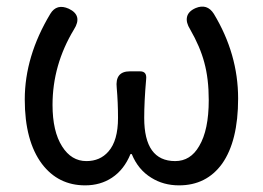

<svg xmlns="http://www.w3.org/2000/svg" viewBox="-20 -554 804 587"><path d="M240.2 12.7Q158.2 12.7 108.4 -52.7Q55.7 -123 55.7 -250Q55.7 -381.8 133.8 -511.7Q153.3 -543.9 190.4 -527.3Q233.4 -506.8 206.1 -463.9Q140.6 -355.5 140.6 -233.4Q140.6 -152.3 169.9 -106.4Q198.2 -61.5 244.1 -61.5Q286.1 -61.5 311.5 -90.8Q340.8 -124 340.8 -193.4Q340.8 -241.2 336.9 -285.2Q331.1 -335.9 377 -335.9H379.9H408.2Q429.7 -335.9 426.8 -311.5Q420.9 -244.1 420.9 -193.4Q420.9 -61.5 515.6 -61.5Q562.5 -61.5 588.9 -107.4Q618.2 -156.2 618.2 -248Q618.2 -313.5 604.5 -363.3Q591.8 -411.1 561.5 -463.9Q547.9 -485.4 551.8 -502.4Q555.7 -519.5 578.1 -529.3Q613.3 -543.9 633.8 -511.7Q708 -388.7 708 -252.9Q708 -123 659.2 -53.7Q611.3 12.7 527.3 12.7Q479.5 12.7 442.4 -10.7Q402.3 -35.2 382.8 -83H378.9Q359.4 -35.2 322.3 -10.7Q287.1 12.7 240.2 12.7Z"/></svg>

Font: Bpmf GenSen Rounded R
Style: R
Weight: 400
Foundry: But Ko
Version: Version 1.320